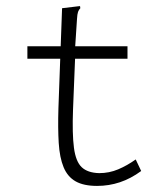

<svg xmlns="http://www.w3.org/2000/svg" viewBox="-20 -604 540 631"><path d="M299 7Q255 7 228.5 -8Q202 -23 189 -54.5Q176 -86 173 -134Q170 -182 172 -248L184 -577L234 -583L243 -584L244 -577Q239 -572 236.5 -565Q234 -558 233 -541L226 -434L227 -418L220 -244Q217 -164 223 -118.5Q229 -73 248.5 -54.5Q268 -36 306 -35Q339 -35 368.5 -47.5Q398 -60 426 -80L444 -42Q410 -17 374 -5Q338 7 299 7ZM70 -452H399V-411H70Z"/></svg>

Font: Inconsolata Light
Style: Regular
Weight: 300
Designer: Raph Levien, Cyreal, Brenton Simpson
Foundry: Raph Levien, Cyreal, Google
Version: Version 3.001